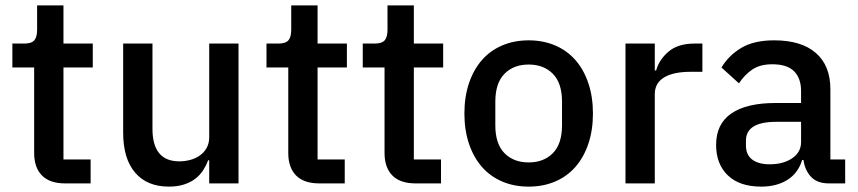

<svg xmlns="http://www.w3.org/2000/svg" viewBox="-20 -682 3192 714"><path d="M222 0Q165 0 136 -29.5Q107 -59 107 -113V-431H26V-520H70Q97 -520 107.5 -532Q118 -544 118 -571V-662H216V-520H325V-431H216V-89H317V0Z M758 -86H754Q747 -67 735.5 -49Q724 -31 706.5 -17.5Q689 -4 664.5 4Q640 12 608 12Q527 12 482.5 -40Q438 -92 438 -189V-520H547V-203Q547 -82 647 -82Q668 -82 688 -87.5Q708 -93 723.5 -104Q739 -115 748.5 -132Q758 -149 758 -172V-520H867V0H758Z M1167 0Q1110 0 1081 -29.5Q1052 -59 1052 -113V-431H971V-520H1015Q1042 -520 1052.5 -532Q1063 -544 1063 -571V-662H1161V-520H1270V-431H1161V-89H1262V0Z M1525 0Q1468 0 1439 -29.5Q1410 -59 1410 -113V-431H1329V-520H1373Q1400 -520 1410.5 -532Q1421 -544 1421 -571V-662H1519V-520H1628V-431H1519V-89H1620V0Z M1946 12Q1892 12 1847.5 -7Q1803 -26 1772 -61.5Q1741 -97 1724 -147.5Q1707 -198 1707 -260Q1707 -322 1724 -372.5Q1741 -423 1772 -458.5Q1803 -494 1847.5 -513Q1892 -532 1946 -532Q2000 -532 2044.5 -513Q2089 -494 2120 -458.5Q2151 -423 2168 -372.5Q2185 -322 2185 -260Q2185 -198 2168 -147.5Q2151 -97 2120 -61.5Q2089 -26 2044.5 -7Q2000 12 1946 12ZM1946 -78Q2002 -78 2036 -112.5Q2070 -147 2070 -216V-304Q2070 -373 2036 -407.5Q2002 -442 1946 -442Q1890 -442 1856 -407.5Q1822 -373 1822 -304V-216Q1822 -147 1856 -112.5Q1890 -78 1946 -78Z M2306 0V-520H2415V-420H2420Q2431 -460 2466 -490Q2501 -520 2563 -520H2592V-415H2549Q2484 -415 2449.5 -394Q2415 -373 2415 -332V0Z M3062 0Q3019 0 2996 -24.5Q2973 -49 2968 -87H2963Q2948 -38 2908 -13Q2868 12 2811 12Q2730 12 2686.5 -30Q2643 -72 2643 -143Q2643 -221 2699.5 -260Q2756 -299 2865 -299H2959V-343Q2959 -391 2933 -417Q2907 -443 2852 -443Q2806 -443 2777 -423Q2748 -403 2728 -372L2663 -431Q2689 -475 2736 -503.5Q2783 -532 2859 -532Q2960 -532 3014 -485Q3068 -438 3068 -350V-89H3123V0ZM2842 -71Q2893 -71 2926 -93.5Q2959 -116 2959 -154V-229H2867Q2754 -229 2754 -159V-141Q2754 -106 2777.5 -88.5Q2801 -71 2842 -71Z"/></svg>

Font: IBM Plex Sans Arabic Medium
Style: Regular
Weight: 500
Designer: Mike Abbink, Paul van der Laan, Pieter van Rosmalen, Wael Morcos, Khajak Apelian
Foundry: Bold Monday
Version: Version 1.1